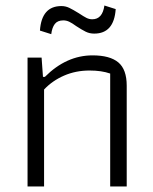

<svg xmlns="http://www.w3.org/2000/svg" viewBox="-20 -677 556 697"><path d="M125 -566Q131 -655 203 -655Q218 -655 231.5 -648.5Q245 -642 266 -629Q284 -617 294 -612Q304 -607 315 -607Q352 -607 359 -657L400 -644Q394 -555 322 -555Q305 -555 291 -562Q277 -569 257 -582Q242 -593 231.5 -598Q221 -603 210 -603Q189 -603 179 -590Q169 -577 166 -553ZM80 -468H131L136 -398H143Q221 -476 316 -476Q379 -476 409.5 -450.5Q440 -425 440 -366V0H380V-410Q349 -421 305 -421Q255 -421 212.5 -402.5Q170 -384 140 -352V0H80Z"/></svg>

Font: Athiti
Style: Regular
Weight: 400
Designer: CadsonDemak Team
Foundry: CadsonDemak
Version: Version 1.032